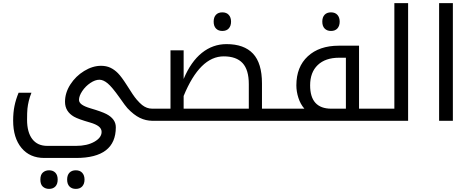

<svg xmlns="http://www.w3.org/2000/svg" viewBox="-20 -780 3045 1240"><path d="M266.1 240.2Q172.4 240.2 118.7 175.3Q64.9 110.4 64.9 -1Q64.9 -53.2 73.5 -95.2Q82 -137.2 100.1 -181.2H183.1Q171.9 -153.3 165.8 -127.7Q159.7 -102.1 157.2 -78.1Q154.8 -54.2 154.8 -6.8Q154.8 74.2 188.5 118.2Q222.2 162.1 285.2 162.1H471.2Q542.5 162.1 589.4 135.5Q636.2 108.9 636.2 71.8Q636.2 51.3 617.7 36.6Q599.1 22 561.5 11.2Q485.8 -10.3 457.8 -26.4Q429.7 -42.5 414.8 -66.4Q399.9 -90.3 399.9 -123Q399.9 -180.7 434.3 -234.4Q468.8 -288.1 523.4 -321.5Q578.1 -355 632.8 -355Q666.5 -355 692.6 -342.8Q718.8 -330.6 741.7 -307.4Q764.6 -284.2 798.8 -230.5Q841.8 -161.1 862.5 -137.2Q883.3 -113.3 897.9 -101.8Q912.6 -90.3 928.7 -84.2Q944.8 -78.1 963.9 -78.1H969.2Q974.1 -78.1 974.1 -74.2V-4.9Q974.1 0 969.2 0H963.9Q921.9 0 883.1 -18.8Q844.2 -37.6 803.2 -81.1Q791.5 -93.3 752 -149.9Q703.6 -218.3 675.3 -241.7Q647 -265.1 622.1 -265.1Q594.7 -265.1 563.5 -244.1Q532.2 -223.1 511.2 -191.7Q490.2 -160.2 490.2 -134.8Q490.2 -118.2 508.1 -105Q525.9 -91.8 565.4 -80.1Q637.2 -59.1 667.2 -43.5Q697.3 -27.8 712.6 -6.6Q728 14.6 728 42Q728 240.2 471.2 240.2ZM296.9 439.9Q273.4 439.9 257.1 425.8Q240.7 411.6 240.7 379.9Q240.7 348.1 257.1 334Q273.4 319.8 296.9 319.8Q322.3 319.8 337.4 335.2Q352.5 350.6 352.5 379.9Q352.5 408.7 337.6 424.3Q322.8 439.9 296.9 439.9ZM469.7 439.9Q443.8 439.9 428.7 424.3Q413.6 408.7 413.6 379.9Q413.6 351.1 428.5 335.4Q443.4 319.8 469.7 319.8Q496.6 319.8 511.2 336.2Q525.9 352.5 525.9 379.9Q525.9 407.2 511.2 423.6Q496.6 439.9 469.7 439.9Z M959 0Q954.1 0 954.1 -4.9V-74.2Q954.1 -78.1 959 -78.1H1081.1V-455.1H1166V-270Q1212.9 -381.8 1283.7 -438.5Q1354.5 -495.1 1442.9 -495.1Q1556.2 -495.1 1614 -433.6Q1671.9 -372.1 1671.9 -241.2V-78.1H1803.7Q1809.1 -78.1 1809.1 -74.2V-4.9Q1809.1 0 1803.7 0ZM1586.9 -78.1V-236.8Q1586.9 -329.1 1546.6 -372.6Q1506.3 -416 1424.8 -416Q1271 -416 1166 -160.2V-78.1ZM1416 -580.1Q1390.1 -580.1 1375 -595.7Q1359.9 -611.3 1359.9 -640.1Q1359.9 -668.9 1374.8 -684.6Q1389.6 -700.2 1416 -700.2Q1442.9 -700.2 1457.5 -683.8Q1472.2 -667.5 1472.2 -640.1Q1472.2 -612.8 1457.5 -596.4Q1442.9 -580.1 1416 -580.1Z M2213.9 -78.1V-407.2H2170.9Q2081.5 -407.2 2032.2 -360.1Q1982.9 -313 1982.9 -229Q1982.9 -78.1 2119.6 -78.1ZM1793.9 0Q1789.1 0 1789.1 -4.9V-74.2Q1789.1 -78.1 1793.9 -78.1H1945.8Q1920.4 -106.9 1907.2 -147.9Q1894 -189 1894 -229Q1894 -348.1 1968 -416.5Q2042 -484.9 2168 -484.9H2298.8V-78.1H2404.8Q2407.7 -78.1 2409.2 -75.7L2409.7 -73.2V-3.9Q2409.7 0 2404.8 0ZM2117.7 -580.1Q2091.8 -580.1 2076.7 -595.7Q2061.5 -611.3 2061.5 -640.1Q2061.5 -668.9 2076.4 -684.6Q2091.3 -700.2 2117.7 -700.2Q2144.5 -700.2 2159.2 -683.8Q2173.8 -667.5 2173.8 -640.1Q2173.8 -612.8 2159.2 -596.4Q2144.5 -580.1 2117.7 -580.1Z M2395 0Q2390.1 0 2390.1 -4.9V-74.2Q2390.1 -78.1 2395 -78.1H2526.9V-759.8H2615.7V0Z M2815.9 -759.8H2904.8V0H2815.9Z"/></svg>

Font: Noto Sans Kufi Arabic
Style: Regular
Weight: 400
Designer: Monotype Design team
Foundry: Monotype Imaging Inc.
Version: Version 1.02